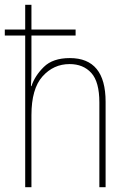

<svg xmlns="http://www.w3.org/2000/svg" viewBox="-20 -780 540 800"><path d="M111 -300Q111 -410 157 -461.5Q203 -513 270 -513Q327 -513 360.5 -476Q394 -439 394 -353V0H420V-356Q420 -538 271 -538Q200 -538 162.5 -501Q125 -464 111 -421H109Q110 -440 110.5 -456Q111 -472 111 -494V-632H295V-657H111V-760H85V-657H0V-632H85V0H111Z"/></svg>

Font: Noto Sans Mono UI Condensed Thin
Style: Regular
Weight: 250
Width: 3
Designer: Monotype Design team
Foundry: Monotype Imaging Inc.
Version: 1.000